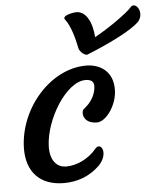

<svg xmlns="http://www.w3.org/2000/svg" viewBox="-54 -799 706 851"><g transform="rotate(-5 299.5 -374.0)"><path d="M32.7 -166.5C30.3 -59.1 89.8 4.9 196.8 4.9C257.8 4.9 312 -15.6 356.4 -58.6C407.2 -112.3 372.1 -167.5 346.7 -133.3C314.9 -94.7 262.2 -67.4 212.9 -67.4C169.4 -67.4 141.6 -102.1 143.1 -162.6C146.5 -281.7 244.6 -441.9 330.6 -441.9C352.1 -441.9 368.2 -434.1 367.7 -411.6C366.7 -377.9 349.1 -350.1 333 -333C320.3 -319.3 309.1 -314.5 307.1 -306.2C300.3 -281.2 317.4 -250 365.7 -250C406.2 -250 455.6 -319.3 457 -385.3C459.5 -473.6 396 -505.4 338.9 -505.4C181.6 -505.4 37.6 -343.8 32.7 -166.5ZM350.1 -553.7C459.5 -597.7 551.8 -645 585.4 -678.7C619.6 -718.8 579.6 -773.9 557.1 -744.6C539.1 -724.1 465.3 -668.9 390.1 -627.4C385.7 -696.3 357.4 -749.5 311 -744.6C283.7 -741.7 253.4 -731.4 263.2 -717.8C289.1 -685.1 303.7 -626 312 -585C314.9 -569.3 339.4 -548.8 350.1 -553.7Z"/></g></svg>

Font: Courgette
Style: Regular
Weight: 400
Designer: Karolina Lach
Foundry: Karolina Lach
Version: Version 1.002